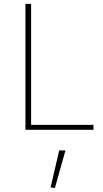

<svg xmlns="http://www.w3.org/2000/svg" viewBox="-20 -670 533 991"><path d="M285.6 106.4 241.2 296.9 263.2 300.8 317.9 106.4ZM462.4 -25.4H140.6V-649.9H111.3V0H462.4Z"/></svg>

Font: Estedad-FD VF
Style: Regular
Weight: 100
Designer: Amin Abedi
Version: Version 7.3